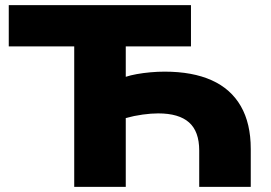

<svg xmlns="http://www.w3.org/2000/svg" viewBox="-20 -725 1050 745"><path d="M268 0V-545H14V-705H721V-545H468V-427Q486 -433 511 -437.5Q536 -442 564 -444.5Q592 -447 619 -447Q727 -447 801.5 -413.5Q876 -380 914.5 -313Q953 -246 953 -147V0H753V-141Q753 -215 713.5 -250Q674 -285 594 -285Q567 -285 534 -280.5Q501 -276 468 -267V0Z"/></svg>

Font: Nunito Sans 10pt SemiExpanded Black
Style: Regular
Weight: 900
Width: 6
Designer: Vernon Adams
Foundry: Vernon Adams
Version: Version 3.101;gftools[0.9.27]